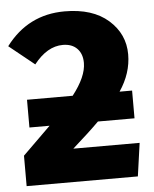

<svg xmlns="http://www.w3.org/2000/svg" viewBox="-51 -736 625 779"><g transform="rotate(-5 261.5 -346.5)"><path d="M228 -135H498L479 0H26V-124Q114 -210 140 -236H58V-349H244Q301 -422 301 -478Q301 -515 280 -536.5Q259 -558 222 -558Q158 -558 104 -489L1 -572Q92 -693 241 -693Q355 -693 419 -636.5Q483 -580 483 -497Q483 -420 435 -349H486V-236H337Q297 -196 228 -135Z"/></g></svg>

Font: FiraGO ExtraBold
Style: Regular
Weight: 800
Designer: bBox Type
Foundry: bBox Type GmbH
Version: Version 1.001;PS 001.001;hotconv 1.0.88;makeotf.lib2.5.64775